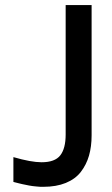

<svg xmlns="http://www.w3.org/2000/svg" viewBox="-20 -720 437 748"><path d="M336.9 -192.9Q336.9 -148.9 326.7 -113.5Q316.4 -78.1 294.9 -50.3Q273.4 -22.5 236.3 -7.3Q199.2 7.8 148.9 7.8Q141.6 7.8 134.5 7.6Q127.4 7.3 119.9 6.3Q112.3 5.4 106.7 4.9Q101.1 4.4 93 2.7Q85 1 80.8 0.2Q76.7 -0.5 67.9 -2.4Q59.1 -4.4 56.4 -5.1Q53.7 -5.9 43.7 -8.3Q33.7 -10.7 32.2 -11.2V-107.9Q101.1 -87.9 142.1 -87.9Q193.8 -87.9 214.8 -114.7Q235.8 -141.6 235.8 -195.8V-700.2H336.9Z"/></svg>

Font: TASA Explorer Medium
Style: Regular
Weight: 500
Designer: Weizhong Zhang
Foundry: Local Remote
Version: Version 1.000;Glyphs 3.1.2 (3151)